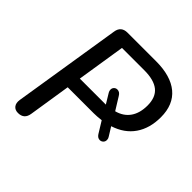

<svg xmlns="http://www.w3.org/2000/svg" viewBox="-185 -858 1018 1018"><g transform="rotate(45 323.5 -349.0)"><path d="M53 -49 150 -658Q157 -705 205 -705H418Q529 -705 588 -656Q647 -607 647 -513Q647 -430 608 -373.5Q569 -317 494 -293L525 -243Q530 -236 530 -225Q530 -213 522 -205.5Q514 -198 503 -198Q487 -198 476 -215L436 -280Q402 -276 380 -276H185L148 -40Q141 7 95 7Q72 7 60.5 -8Q49 -23 53 -49ZM198 -354H385H393L359 -410Q354 -418 354 -428Q354 -439 361.5 -446.5Q369 -454 380 -454Q398 -454 409 -435L453 -364Q502 -377 527.5 -413.5Q553 -450 553 -507Q553 -569 517 -598Q481 -627 408 -627H241Z"/></g></svg>

Font: SN Pro
Style: Italic
Weight: 400
Italic angle: -9°
Designer: Tobias Whetton
Foundry: Supernotes
Version: Version 1.003